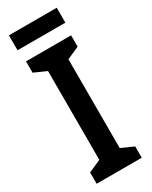

<svg xmlns="http://www.w3.org/2000/svg" viewBox="-223 -921 770 970"><g transform="rotate(-30 161.5 -435.5)"><path d="M293 0H30V-66L102 -98V-616L30 -648V-714H293V-648L221 -616V-98L293 -66ZM300 -871V-784H21V-871Z"/></g></svg>

Font: Noto Sans Kannada Condensed SemiBold
Style: Regular
Weight: 600
Width: 3
Designer: Jelle Bosma - Monotype Design Team
Foundry: Monotype Imaging Inc.
Version: Version 2.005; ttfautohint (v1.8.4.7-5d5b)